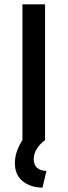

<svg xmlns="http://www.w3.org/2000/svg" viewBox="-20 -645 311 884"><path d="M175.7 218.8Q122.9 218.8 85.8 190.3Q48.6 161.8 48.6 106.2Q48.6 78.5 57.6 52.1Q66.7 25.7 83.3 0V-625H187.5V0Q163.9 17.4 149.7 39.9Q135.4 62.5 135.4 86.8Q135.4 115.3 152.1 128.5Q168.8 141.7 193.8 141.7Z"/></svg>

Font: Afacad Flux Medium
Style: Regular
Weight: 500
Designer: Kristian Moeller
Foundry: Dicotype
Version: Version 1.100